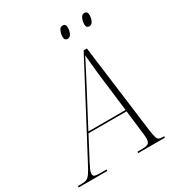

<svg xmlns="http://www.w3.org/2000/svg" viewBox="-270 -1045 1090 1179"><g transform="rotate(-30 275.0 -455.5)"><path d="M-60 0 -58 -10H-33Q-11 -10 2.5 -15.5Q16 -21 30 -41Q44 -61 67 -106L388 -714H411L491 -94Q496 -56 501 -38Q506 -20 515 -15Q524 -10 541 -10H553L551 0H362L364 -10H396Q429 -10 440.5 -19Q452 -28 452 -55Q452 -65 450.5 -77.5Q449 -90 448 -98L429 -258H159L77 -102Q67 -83 58.5 -64.5Q50 -46 50 -34Q50 -18 61 -14Q72 -10 102 -10H145L143 0ZM289 -505 164 -268H428L402 -481Q398 -510 394 -548Q390 -586 386.5 -622Q383 -658 381 -683Q369 -659 357.5 -636.5Q346 -614 330 -583.5Q314 -553 289 -505ZM493 -824Q483 -824 477 -830Q471 -836 471 -851Q471 -870 479.5 -890.5Q488 -911 506 -911Q516 -911 522 -905Q528 -899 528 -884Q528 -861 519 -842.5Q510 -824 493 -824ZM339 -824Q329 -824 323 -830Q317 -836 317 -851Q317 -870 325.5 -890.5Q334 -911 352 -911Q374 -911 374 -884Q374 -861 365 -842.5Q356 -824 339 -824Z"/></g></svg>

Font: Noto Serif Display SemiCondensed ExtraLight
Style: Italic
Weight: 200
Width: 4
Italic angle: -12°
Designer: Monotype Design Team
Foundry: Monotype Imaging Inc.
Version: Version 2.009